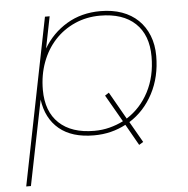

<svg xmlns="http://www.w3.org/2000/svg" viewBox="-51 -571 798 815"><g transform="rotate(-5 347.5 -163.0)"><path d="M521 60 470 -30Q440 -14 406 -5.5Q372 3 334 3Q240 3 186 -42Q132 -87 121 -168L48 194H28L170 -517H190L163 -382Q200 -445 262.5 -482.5Q325 -520 406 -520Q457 -520 497.5 -505.5Q538 -491 566.5 -463.5Q595 -436 610.5 -397Q626 -358 626 -310Q626 -221 589 -150.5Q552 -80 488 -40L539 49ZM337 -16Q371 -16 402 -24Q433 -32 461 -46L395 -161L412 -172L478 -56Q538 -94 572 -159.5Q606 -225 606 -309Q606 -401 553 -451Q500 -501 403 -501Q345 -501 295.5 -479Q246 -457 210 -418Q174 -379 154 -325Q134 -271 134 -208Q134 -116 187 -66Q240 -16 337 -16Z"/></g></svg>

Font: Argentum Sans Thin
Style: Italic
Weight: 100
Italic angle: -11°
Designer: Julieta Ulanovsky (font), Cristiano Sobral (main changes and remaster)
Foundry: Julieta Ulanovsky (font), Cristiano Sobral (main changes and remaster)
Version: Version 2.007;June 15, 2022;FontCreator 14.0.0.2814 64-bit; 